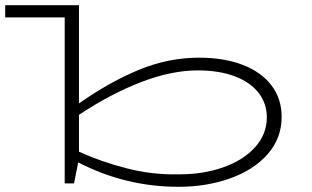

<svg xmlns="http://www.w3.org/2000/svg" viewBox="-48 -706 1200 739"><path d="M1036 -256Q1036 -174 982.5 -113Q929 -52 838 -19.5Q747 13 639 13Q435 13 253 -81L237 0H201V-639H-28V-686H256V-308Q376 -392 488.5 -438Q601 -484 718 -484Q813 -484 884.5 -457Q956 -430 996 -378.5Q1036 -327 1036 -256ZM979 -254Q979 -308 947 -349Q915 -390 855 -412.5Q795 -435 713 -435Q612 -435 495 -390Q378 -345 256 -264V-122Q342 -83 440 -58Q538 -33 635 -35Q730 -34 808.5 -61Q887 -88 933 -138.5Q979 -189 979 -254Z"/></svg>

Font: BioRhyme Expanded Light
Style: Regular
Weight: 300
Width: 7
Designer: Aoife Mooney
Foundry: Aoife Mooney Type
Version: Version 1.001